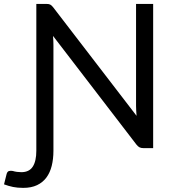

<svg xmlns="http://www.w3.org/2000/svg" viewBox="-89 -736 872 954"><path d="M672 -716.5V0H623.5Q612 0 604.2 -4Q596.5 -8 589 -17.5L174.5 -557.5Q175.5 -545 176 -533Q176.5 -521 176.5 -510.5V13Q176.5 54 168 88Q159.5 122 141.5 146.2Q123.5 170.5 95 184Q66.5 197.5 26.5 197.5Q-2.5 197.5 -24.2 193Q-46 188.5 -69 180L-56.5 130Q-53 116 -44.2 113.8Q-35.5 111.5 -25.5 113.5Q-16 116.5 -4.8 118Q6.5 119.5 17 119.5Q56 119.5 73.8 92Q91.5 64.5 91.5 13V-716.5H141.5Q148 -716.5 152.5 -715.8Q157 -715 160.5 -713.2Q164 -711.5 167.5 -708.2Q171 -705 175 -700L589.5 -160.5Q588.5 -173.5 587.8 -185.8Q587 -198 587 -209V-716.5Z"/></svg>

Font: Lato
Style: Regular
Weight: 400
Designer: Lukasz Dziedzic with Adam Twardoch and Botio Nikoltchev
Foundry: tyPoland Lukasz Dziedzic
Version: Version 2.015; 2015-08-06; http://www.latofonts.com/